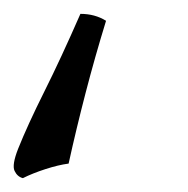

<svg xmlns="http://www.w3.org/2000/svg" viewBox="-38 -64 271 277"><path d="M-5 193Q-13 191 -17 182.5Q-21 174 -12 151Q2 116 26 68Q50 20 78 -44Q99 -44 115 -34Q99 18 85.5 70Q72 122 61 172Q46 174 27.5 180Q9 186 -5 193Z"/></svg>

Font: Vollkorn
Style: Italic
Weight: 400
Italic angle: -11°
Designer: Friedrich Althausen
Foundry: Friedrich Althausen
Version: Version 5.001